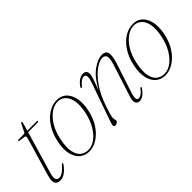

<svg xmlns="http://www.w3.org/2000/svg" viewBox="-1 -956 1417 1417"><g transform="rotate(-45 708.0 -247.0)"><path d="M122 -407.5 76 -413.5Q68 -414.5 68 -419.5Q68 -425 76.5 -425H131Q140.5 -425 143.5 -431.5L174 -493Q177.5 -501 182 -501Q187.5 -501 187.5 -494.5Q187.5 -490 184 -478L168.5 -425H269Q274.5 -425 274.5 -421Q274.5 -413 259 -413H165L69 -87.5Q56.5 -45.5 63 -28.8Q69.5 -12 91 -12Q125 -12 170.5 -66Q178 -75 182.5 -72Q187 -69 180.5 -59.5Q158 -28 133 -10.2Q108 7.5 81.5 7.5Q16 7.5 42 -81.5L127.5 -372Q133.5 -391.5 132.2 -398.8Q131 -406 122 -407.5Z M485.5 -431.5Q551.5 -429.5 581.8 -369.2Q612 -309 592 -211.5Q577.5 -143 544.8 -94Q512 -45 469.8 -18.8Q427.5 7.5 383.5 7.5Q342 7.5 311.2 -17.2Q280.5 -42 268.5 -90.2Q256.5 -138.5 270.5 -208Q285 -279 318.5 -329.8Q352 -380.5 396 -407Q440 -433.5 485.5 -431.5ZM387.5 -5.5Q423.5 -5.5 459.2 -30.8Q495 -56 523 -102.8Q551 -149.5 565 -214Q579.5 -283.5 571 -328.2Q562.5 -373 538.5 -395.2Q514.5 -417.5 482.5 -419Q446 -420.5 408.2 -395.5Q370.5 -370.5 340.5 -322Q310.5 -273.5 297 -205.5Q282.5 -133.5 291.8 -89.5Q301 -45.5 326.8 -25.5Q352.5 -5.5 387.5 -5.5Z M673 -366Q668 -369 674 -378Q712.5 -432.5 757 -432.5Q792 -432.5 792 -395.5Q792 -377 780.5 -344Q769 -311 751 -264Q800.5 -355 856 -393.8Q911.5 -432.5 952 -432.5Q995 -432.5 999.8 -399.8Q1004.5 -367 986 -310.5L913 -88Q898.5 -44.5 901.5 -28.2Q904.5 -12 920 -12Q930.5 -12 944.8 -20.5Q959 -29 979.5 -55Q985.5 -62.5 989.5 -59.5Q994 -55.5 989 -49Q967 -18.5 948 -5.5Q929 7.5 910 7.5Q886 7.5 878 -12Q870 -31.5 883 -71L962.5 -317.5Q980.5 -373.5 972.5 -394Q964.5 -414.5 939 -414.5Q910 -414.5 866.8 -384.2Q823.5 -354 779.8 -291.8Q736 -229.5 704.5 -133.5Q688.5 -84 684.8 -67.8Q681 -51.5 681 -43.5Q681 -34.5 683.2 -28.5Q685.5 -22.5 685.5 -14.5Q685.5 -5.5 676.5 1Q667.5 7.5 656.5 7.5Q643.5 7.5 642 -3.2Q640.5 -14 650 -40.5L751.5 -329.5Q768.5 -377.5 765.8 -395.5Q763 -413.5 746 -413.5Q732.5 -413.5 717.8 -403.8Q703 -394 685 -371.5Q678 -362.5 673 -366Z M1280 -431.5Q1346 -429.5 1376.2 -369.2Q1406.5 -309 1386.5 -211.5Q1372 -143 1339.2 -94Q1306.5 -45 1264.2 -18.8Q1222 7.5 1178 7.5Q1136.5 7.5 1105.8 -17.2Q1075 -42 1063 -90.2Q1051 -138.5 1065 -208Q1079.5 -279 1113 -329.8Q1146.5 -380.5 1190.5 -407Q1234.5 -433.5 1280 -431.5ZM1182 -5.5Q1218 -5.5 1253.8 -30.8Q1289.5 -56 1317.5 -102.8Q1345.5 -149.5 1359.5 -214Q1374 -283.5 1365.5 -328.2Q1357 -373 1333 -395.2Q1309 -417.5 1277 -419Q1240.5 -420.5 1202.8 -395.5Q1165 -370.5 1135 -322Q1105 -273.5 1091.5 -205.5Q1077 -133.5 1086.2 -89.5Q1095.5 -45.5 1121.2 -25.5Q1147 -5.5 1182 -5.5Z"/></g></svg>

Font: Fraunces 144pt S050 Thin
Style: Italic
Weight: 100
Italic angle: -16°
Version: Version 1.000; ttfautohint (v1.8.3)